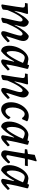

<svg xmlns="http://www.w3.org/2000/svg" viewBox="1320 -1967 659 3339"><g transform="rotate(90 1649.5 -297.5)"><path d="M687 -135 702 -133 716 -104Q655 -43 618 -16Q581 11 560 11Q522 11 522 -24Q522 -42 531 -74Q540 -106 560 -166Q563 -176 575 -215Q587 -254 593.5 -280.5Q600 -307 600 -322Q600 -339 591.5 -350Q583 -361 569 -361Q540 -361 489 -283Q438 -205 387 -82L376 -20Q375 -12 346.5 -1.5Q318 9 297 9L287 -3Q354 -288 354 -323Q354 -340 345.5 -350.5Q337 -361 323 -361Q295 -361 248.5 -288.5Q202 -216 156 -100L146 -20Q144 -12 116 -1.5Q88 9 67 9L57 -3Q110 -326 111 -362Q112 -383 102.5 -392.5Q93 -402 71 -402H32L40 -449Q104 -449 214 -456L224 -442Q185 -325 169 -222L173 -220Q220 -316 266.5 -379.5Q313 -443 356 -468Q394 -468 420 -440.5Q446 -413 446 -373Q446 -342 411 -222L415 -220Q461 -313 510 -377.5Q559 -442 604 -468Q643 -468 668 -441Q693 -414 693 -372Q693 -346 681 -305.5Q669 -265 646 -198Q618 -116 610 -83L613 -79Q620 -79 632 -88.5Q644 -98 687 -135Z M1178 -134 1192 -133 1207 -104Q1137 -35 1104.5 -11.5Q1072 12 1049 12Q1032 12 1022.5 3.5Q1013 -5 1013 -19Q1013 -43 1053 -212L1046 -213Q999 -127 957 -73.5Q915 -20 870 12Q826 12 800.5 -25Q775 -62 775 -127Q775 -207 809.5 -285Q844 -363 898.5 -412.5Q953 -462 1009 -462L1104 -446L1112 -470L1120 -473L1171 -458L1179 -444Q1156 -360 1134 -259Q1112 -158 1101 -83L1104 -79Q1111 -79 1123.5 -88.5Q1136 -98 1178 -134ZM1074 -367Q1052 -380 1025.5 -389Q999 -398 981 -398Q952 -398 926 -367Q900 -336 884 -285Q868 -234 868 -179Q868 -138 876 -111Q884 -84 896 -84Q912 -84 942 -123.5Q972 -163 1008 -228.5Q1044 -294 1074 -367Z M1701 -104Q1642 -44 1605.5 -16.5Q1569 11 1547 11Q1509 11 1509 -24Q1509 -43 1518 -76.5Q1527 -110 1544 -166Q1562 -224 1572 -262.5Q1582 -301 1582 -322Q1582 -339 1573.5 -350Q1565 -361 1552 -361Q1524 -361 1476.5 -288Q1429 -215 1381 -97L1371 -20Q1369 -12 1341 -1.5Q1313 9 1292 9L1282 -3Q1300 -105 1317.5 -222Q1335 -339 1337 -362Q1338 -383 1328 -392.5Q1318 -402 1296 -402H1258L1266 -449Q1324 -449 1440 -456L1449 -442Q1434 -397 1419 -335Q1404 -273 1395 -222L1400 -220Q1447 -316 1494.5 -379.5Q1542 -443 1585 -468Q1624 -468 1649.5 -440.5Q1675 -413 1675 -370Q1675 -345 1665 -309Q1655 -273 1631 -198Q1603 -117 1596 -83L1599 -79Q1606 -79 1618.5 -88.5Q1631 -98 1672 -135L1687 -133Z M1849 -188Q1849 -130 1866.5 -96.5Q1884 -63 1914 -63Q1942 -63 1970 -86.5Q1998 -110 2016 -148L2031 -146L2054 -115Q2026 -60 1977.5 -24Q1929 12 1883 12Q1825 12 1791.5 -33Q1758 -78 1758 -156Q1758 -234 1791.5 -306.5Q1825 -379 1880 -423.5Q1935 -468 1995 -468Q2021 -468 2045 -462Q2069 -456 2085 -446L2089 -434L2052 -354L2032 -352Q2002 -397 1962 -397Q1934 -397 1907.5 -367Q1881 -337 1865 -288.5Q1849 -240 1849 -188Z M2497 -134 2511 -133 2526 -104Q2456 -35 2423.5 -11.5Q2391 12 2368 12Q2351 12 2341.5 3.5Q2332 -5 2332 -19Q2332 -43 2372 -212L2365 -213Q2318 -127 2276 -73.5Q2234 -20 2189 12Q2145 12 2119.5 -25Q2094 -62 2094 -127Q2094 -207 2128.5 -285Q2163 -363 2217.5 -412.5Q2272 -462 2328 -462L2423 -446L2431 -470L2439 -473L2490 -458L2498 -444Q2475 -360 2453 -259Q2431 -158 2420 -83L2423 -79Q2430 -79 2442.5 -88.5Q2455 -98 2497 -134ZM2393 -367Q2371 -380 2344.5 -389Q2318 -398 2300 -398Q2271 -398 2245 -367Q2219 -336 2203 -285Q2187 -234 2187 -179Q2187 -138 2195 -111Q2203 -84 2215 -84Q2231 -84 2261 -123.5Q2291 -163 2327 -228.5Q2363 -294 2393 -367Z M2821 -111Q2775 -57 2733.5 -22.5Q2692 12 2669 12Q2635 12 2615 -6Q2595 -24 2595 -56Q2595 -65 2596 -69L2649 -393L2643 -397L2577 -400L2574 -405L2579 -441L2657 -454L2673 -572L2779 -607L2786 -595Q2764 -523 2748 -451L2865 -452L2869 -448L2860 -401L2747 -402L2736 -396L2680 -112L2679 -103Q2679 -78 2702 -78Q2715 -78 2736 -92.5Q2757 -107 2793 -142L2808 -141Z M3255 -134 3269 -133 3284 -104Q3214 -35 3181.5 -11.5Q3149 12 3126 12Q3109 12 3099.5 3.5Q3090 -5 3090 -19Q3090 -43 3130 -212L3123 -213Q3076 -127 3034 -73.5Q2992 -20 2947 12Q2903 12 2877.5 -25Q2852 -62 2852 -127Q2852 -207 2886.5 -285Q2921 -363 2975.5 -412.5Q3030 -462 3086 -462L3181 -446L3189 -470L3197 -473L3248 -458L3256 -444Q3233 -360 3211 -259Q3189 -158 3178 -83L3181 -79Q3188 -79 3200.5 -88.5Q3213 -98 3255 -134ZM3151 -367Q3129 -380 3102.5 -389Q3076 -398 3058 -398Q3029 -398 3003 -367Q2977 -336 2961 -285Q2945 -234 2945 -179Q2945 -138 2953 -111Q2961 -84 2973 -84Q2989 -84 3019 -123.5Q3049 -163 3085 -228.5Q3121 -294 3151 -367Z"/></g></svg>

Font: Alegreya Medium
Style: Italic
Weight: 500
Italic angle: -7°
Designer: Juan Pablo del Peral
Foundry: Huerta Tipografica
Version: Version 2.008; ttfautohint (v1.8)